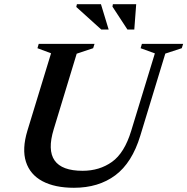

<svg xmlns="http://www.w3.org/2000/svg" viewBox="-20 -878 888 910"><path d="M234.5 -265Q174.5 -68.5 371.5 -68.5Q451.5 -68.5 510.8 -110.8Q570 -153 602 -258.5L714 -625L646.5 -649.5L652.5 -670H848L841.5 -649.5L763.5 -624L645 -235Q606 -106.5 526.5 -47.2Q447 12 330.5 12Q240 12 181.2 -19.2Q122.5 -50.5 103 -111Q83.5 -171.5 110 -259L222 -625.5L157.5 -649.5L163.5 -670H428L421.5 -649.5L343.5 -623.5ZM495 -738H460L341.5 -845L344.5 -858H458.5ZM616.5 -738H584L513 -846.5L515 -858H625.5Z"/></svg>

Font: Newsreader Text SemiBold
Style: Italic
Weight: 600
Italic angle: -17°
Designer: Hugues Gentile
Foundry: Production Type
Version: Version 1.001